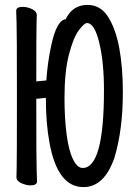

<svg xmlns="http://www.w3.org/2000/svg" viewBox="-20 -739 540 783"><path d="M320 24Q215 24 182 -156Q167 -235 167 -340L128 -336Q128 -74 129.5 -45Q131 -16 131 1Q131 17 104 17Q87 17 67 8Q47 -1 47 -17Q47 -29 48 -55Q49 -81 49 -351Q49 -621 47.5 -649.5Q46 -678 46 -695Q46 -711 73 -711Q91 -711 110.5 -702Q130 -693 130 -677Q130 -665 129 -639.5Q128 -614 128 -407L169 -411Q174 -485 189 -554Q212 -661 251 -661H248Q276 -719 337 -719Q390 -719 421 -670Q452 -621 466.5 -542.5Q481 -464 481 -363Q481 -210 447 -97Q406 24 320 24ZM317 -54Q404 -54 404 -371Q404 -487 384.5 -566Q365 -645 335 -645Q323 -645 301 -615Q279 -585 261 -516Q243 -447 243 -339Q243 -258 251.5 -192Q260 -126 277.5 -90Q295 -54 317 -54Z"/></svg>

Font: LXGW WenKai Mono TC
Style: Bold
Weight: 700
Designer: LXGW / Fontworks Inc.
Foundry: LXGW / Fontworks Inc.
Version: Version 1.330